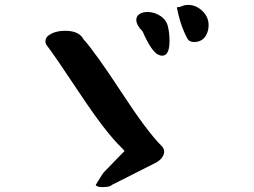

<svg xmlns="http://www.w3.org/2000/svg" viewBox="-20 -759 1040 786"><path d="M166 -590Q166 -609 190 -621Q214 -633 246 -633Q304 -633 322 -598Q370 -545 477 -381.5Q584 -218 642 -161Q652 -151 652 -138Q652 -125 642 -112.5Q632 -100 618 -93L438 -2Q430 7 400 7Q376 7 372 -2Q376 -9 383 -20Q390 -31 392 -34.5Q394 -38 399 -45.5Q404 -53 410 -59Q416 -65 425 -74Q434 -83 446 -96L490 -141L478 -154Q414 -215 308 -374.5Q202 -534 174 -570Q166 -579 166 -590ZM538 -678Q538 -693 551 -701.5Q564 -710 584 -710Q612 -710 637 -693.5Q662 -677 668 -648Q674 -622 674 -592Q674 -531 644 -531Q636 -531 624 -537Q596 -556 564 -630Q538 -656 538 -678ZM704 -729 718 -731Q734 -739 750 -739Q782 -739 808 -714.5Q834 -690 834 -656Q834 -634 824 -615Q808 -587 774 -587Q754 -587 746 -603Q722 -649 710 -701Z"/></svg>

Font: NaniFont Regular
Style: Regular
Weight: 400
Designer: Nanigashitei
Version: Version 1.036